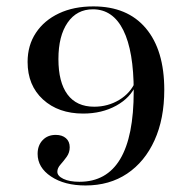

<svg xmlns="http://www.w3.org/2000/svg" viewBox="-20 -447 588 588"><path d="M241.9 121Q177.4 121 136.3 93.5Q95.2 66.1 95.2 24.2Q95.2 -1.6 110.5 -17.7Q125.8 -33.9 150.8 -33.9Q170.2 -33.9 181.9 -23.8Q193.5 -13.7 193.5 4Q193.5 20.2 184.3 33.1Q175 46 165.3 56.9Q155.6 67.7 155.6 79Q155.6 91.9 174.2 100.8Q192.7 109.7 223.4 109.7Q306.5 109.7 348 40.3Q389.5 -29 389.5 -167.7Q389.5 -290.3 357.7 -354.4Q325.8 -418.5 264.5 -418.5Q215.3 -418.5 187.1 -377.8Q158.9 -337.1 158.9 -266.1Q158.9 -195.2 186.7 -157.7Q214.5 -120.2 268.5 -120.2Q310.5 -120.2 345.2 -141.1Q379.8 -162.1 394.4 -196.8L396.8 -187.9Q379.8 -147.6 335.9 -123.4Q291.9 -99.2 234.7 -99.2Q158.9 -99.2 111.7 -142.3Q64.5 -185.5 64.5 -257.3Q64.5 -308.1 89.9 -346.4Q115.3 -384.7 160.5 -406Q205.6 -427.4 266.1 -427.4Q370.2 -427.4 426.6 -360.5Q483.1 -293.5 483.1 -171.8Q483.1 -83.1 453.2 -17.3Q423.4 48.4 369.4 84.7Q315.3 121 241.9 121Z"/></svg>

Font: Playfair 144pt SemiExpanded Medium
Style: Regular
Weight: 500
Width: 6
Designer: Claus Eggers Sørensen
Foundry: Claus Eggers Sørensen
Version: Version 2.203